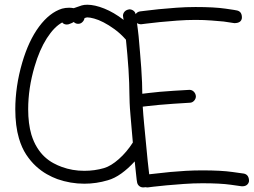

<svg xmlns="http://www.w3.org/2000/svg" viewBox="-20 -773 1077 815"><path d="M421.9 -59.6Q451.2 -68.4 484.4 -97.7Q517.6 -127 543.9 -168Q541 -198.2 538.6 -228.5Q536.1 -258.8 533.7 -286.1Q531.2 -313.5 530.3 -336.4Q529.3 -359.4 529.3 -374Q529.3 -393.6 528.3 -420.9Q527.3 -448.2 525.4 -479Q523.4 -509.8 520.5 -542.5Q517.6 -575.2 514.6 -604.5Q491.2 -630.9 466.3 -648.9Q441.4 -667 419.4 -678.2Q397.5 -689.5 379.4 -694.3Q361.3 -699.2 350.6 -699.2Q347.7 -699.2 338.9 -696.3Q336.9 -685.5 329.1 -678.7Q322.3 -671.9 311.5 -671.9Q300.8 -671.9 293 -679.7Q285.2 -674.8 281.2 -673.8Q278.3 -672.9 276.4 -671.9Q270.5 -668.9 263.7 -668.9Q251 -668.9 244.1 -677.7Q210 -659.2 178.7 -610.4Q147.5 -561.5 127 -491.2Q113.3 -445.3 106.4 -399.4Q99.6 -353.5 99.6 -309.6Q99.6 -248 113.3 -201.2Q123 -169.9 137.7 -146.5Q152.3 -123 169.9 -106.9Q187.5 -90.8 206.5 -80.6Q225.6 -70.3 242.2 -64.5Q287.1 -47.9 337.9 -47.9Q381.8 -47.9 421.9 -59.6ZM1015.6 -36.1Q1037.1 -31.2 1037.1 -3.9Q1035.2 6.8 1026.9 12.7Q1018.6 18.6 1004.9 17.6Q1003.9 17.6 959.5 11.2Q915 4.9 838.9 4.9Q800.8 4.9 760.7 7.8Q720.7 10.7 687 13.7Q653.3 16.6 631.3 19.5Q609.4 22.5 607.4 22.5Q600.6 22.5 597.7 21.5Q595.7 21.5 594.2 22Q592.8 22.5 587.9 22.5Q577.1 22.5 569.8 15.6Q562.5 8.8 561.5 -2Q560.5 -4.9 558.1 -28.8Q555.7 -52.7 551.8 -87.9Q524.4 -57.6 495.1 -36.6Q465.8 -15.6 437.5 -7.8Q388.7 6.8 337.9 6.8Q279.3 6.8 223.6 -12.7Q202.1 -20.5 178.7 -33.7Q155.3 -46.9 132.8 -67.4Q110.4 -87.9 91.3 -116.7Q72.3 -145.5 60.5 -185.5Q44.9 -238.3 44.9 -309.6Q44.9 -356.4 52.2 -406.7Q59.6 -457 74.2 -506.8Q101.6 -600.6 146 -660.2Q190.4 -719.7 243.2 -736.3Q257.8 -740.2 273.4 -740.2Q278.3 -740.2 283.2 -739.7Q288.1 -739.3 293 -738.3Q305.7 -743.2 327.1 -750Q336.9 -752.9 350.6 -752.9Q381.8 -752.9 422.4 -736.8Q462.9 -720.7 504.9 -688.5Q503.9 -692.4 503.4 -695.8Q502.9 -699.2 502 -706.1Q502 -715.8 508.8 -723.6Q515.6 -731.4 529.3 -733.4Q538.1 -733.4 545.9 -728Q553.7 -722.7 555.7 -712.9Q562.5 -722.7 574.2 -724.6Q576.2 -724.6 598.1 -727.5Q620.1 -730.5 653.8 -733.9Q687.5 -737.3 728.5 -740.2Q769.5 -743.2 809.6 -743.2Q889.6 -743.2 937 -736.3Q984.4 -729.5 986.3 -728.5Q1007.8 -723.6 1006.8 -696.3Q1003.9 -674.8 974.6 -674.8Q955.1 -677.7 929.7 -681.6Q908.2 -683.6 877.4 -686Q846.7 -688.5 809.6 -688.5Q771.5 -688.5 731.4 -685.5Q691.4 -682.6 657.7 -679.2Q624 -675.8 602.1 -672.9Q580.1 -669.9 578.1 -669.9Q569.3 -669.9 561.5 -674.8Q563.5 -663.1 564.9 -649.4Q566.4 -635.7 568.4 -619.1Q571.3 -586.9 574.2 -552.2Q577.1 -517.6 579.6 -484.4Q582 -451.2 583 -422.9Q584 -394.5 584 -375Q592.8 -376 612.3 -378.4Q631.8 -380.9 658.7 -383.3Q685.5 -385.7 717.8 -387.7Q750 -389.6 784.2 -391.6Q794.9 -391.6 802.7 -383.8Q810.5 -376 811.5 -364.3Q811.5 -353.5 803.7 -345.2Q795.9 -336.9 785.2 -336.9Q750 -335 715.3 -332.5Q680.7 -330.1 653.3 -327.6Q626 -325.2 607.4 -322.8Q588.9 -320.3 585.9 -320.3Q587.9 -287.1 591.8 -246.6Q595.7 -206.1 599.6 -165.5Q603.5 -125 606.9 -89.8Q610.4 -54.7 613.3 -33.2Q625 -34.2 648.9 -37.1Q672.9 -40 703.6 -43Q734.4 -45.9 769.5 -47.9Q804.7 -49.8 838.9 -49.8Q918.9 -49.8 966.3 -43Q1013.7 -36.1 1015.6 -36.1Z"/></svg>

Font: Coming Soon
Style: Regular
Weight: 400
Designer: Dathan Boardman
Foundry: Open Window
Version: Version 1.002